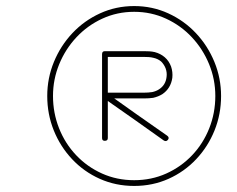

<svg xmlns="http://www.w3.org/2000/svg" viewBox="-20 -605 781 634"><path d="M326 -436Q336 -436 336 -426Q336 -357 336 -287.5Q336 -218 336 -149Q336 -140 326 -140Q317 -140 317 -149Q317 -218 317 -287.5Q317 -357 317 -426Q317 -436 326 -436ZM317 -426Q317 -436 326 -436Q359 -436 391.5 -436Q424 -436 456 -436Q465 -436 473.5 -435.5Q482 -435 491 -433Q510 -428 524 -416Q538 -404 545 -385Q551 -367 549 -348Q544 -313 516 -294Q503 -286 486 -282Q479 -281 471.5 -280.5Q464 -280 456 -280Q424 -280 391.5 -280Q359 -280 327 -280Q320 -280 323 -291Q327 -301 332 -298Q382 -262 432 -227Q482 -192 532 -157Q540 -151 535 -144Q529 -136 521 -141Q471 -177 421 -212Q371 -247 321 -282Q316 -286 318 -293Q320 -299 327 -299Q359 -299 391.5 -299Q424 -299 456 -299Q463 -299 469.5 -299.5Q476 -300 483 -301Q496 -304 505 -310Q527 -324 530 -351Q532 -365 527 -379Q522 -392 512 -402Q501 -411 487 -414Q479 -416 471.5 -416.5Q464 -417 456 -417Q424 -417 391.5 -417Q359 -417 326 -417Q317 -417 317 -426ZM423 -566Q367 -566 318 -543.5Q269 -521 232.5 -482Q196 -443 175.5 -393Q155 -343 155 -288Q155 -232 175 -181.5Q195 -131 231.5 -92.5Q268 -54 317 -32Q366 -10 423 -10Q480 -10 529 -32Q578 -54 614.5 -92.5Q651 -131 671 -181.5Q691 -232 691 -288Q691 -343 670.5 -393Q650 -443 613.5 -482Q577 -521 528 -543.5Q479 -566 423 -566ZM423 -585Q483 -585 535.5 -561Q588 -537 627 -495.5Q666 -454 688 -400.5Q710 -347 710 -288Q710 -228 688.5 -174.5Q667 -121 628 -79.5Q589 -38 536.5 -14.5Q484 9 423 9Q362 9 309.5 -14.5Q257 -38 218 -79.5Q179 -121 157.5 -174.5Q136 -228 136 -288Q136 -347 158 -400.5Q180 -454 219 -495.5Q258 -537 310.5 -561Q363 -585 423 -585Z"/></svg>

Font: FRB American Cursive Guidelines Extralight
Style: Italic
Weight: 200
Italic angle: -25°
Version: Version 2.0;Modular Font Editor K font №1